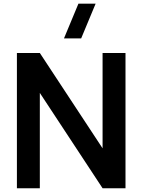

<svg xmlns="http://www.w3.org/2000/svg" viewBox="-20 -1002 758 1022"><path d="M70 0H192V-507.5L526 0H648V-720H526V-212.5L192 -720H70ZM320.5 -797.5H412L489 -982.5H397.5Z"/></svg>

Font: Eudonet
Style: Bold
Weight: 700
Designer: Mikhail Sharanda
Foundry: Mikhail Sharanda
Version: Version 4.503;Glyphs 3.1.2 (3151)